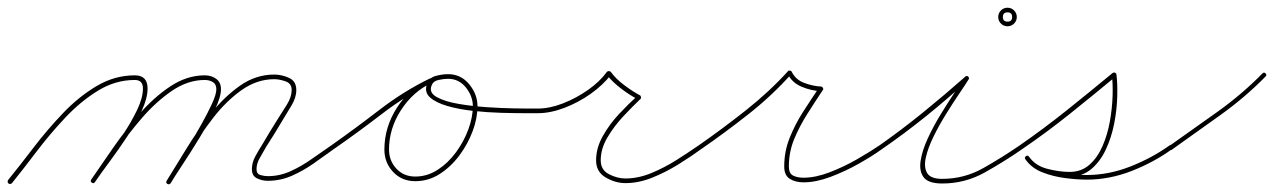

<svg xmlns="http://www.w3.org/2000/svg" viewBox="-20 -458 3298 497"><path d="M2 17Q-2 13 1 8Q31 -29 66.5 -75.5Q102 -122 143 -165Q184 -208 230.5 -235.5Q277 -263 329 -263Q362 -263 362 -229Q362 -204 347 -171.5Q332 -139 309.5 -105Q287 -71 264 -40Q241 -9 226 13Q226 13 226 13Q226 13 226 13Q223 18 218 15Q213 12 216 7Q231 -15 253 -45Q275 -75 297.5 -108.5Q320 -142 335 -173.5Q350 -205 350 -229Q350 -251 329 -251Q279 -251 234 -223.5Q189 -196 149 -153.5Q109 -111 74.5 -65.5Q40 -20 11 16Q7 20 2 17ZM218 15Q213 12 216 7Q240 -28 271.5 -73.5Q303 -119 340.5 -162.5Q378 -206 421 -234.5Q464 -263 510 -263Q527 -263 539.5 -254Q552 -245 552 -227Q552 -207 536 -173.5Q520 -140 497.5 -103Q475 -66 453.5 -33.5Q432 -1 422 15Q419 21 414 17Q409 14 412 9Q419 -2 434 -25.5Q449 -49 467 -78Q485 -107 501.5 -136.5Q518 -166 529 -190Q540 -214 540 -227Q540 -240 531 -245.5Q522 -251 510 -251Q466 -251 424.5 -222.5Q383 -194 346.5 -151.5Q310 -109 279.5 -64.5Q249 -20 226 13Q223 18 218 15ZM422 16Q418 21 413 18Q408 14 412 9Q434 -26 462.5 -73Q491 -120 525.5 -163.5Q560 -207 601 -236Q642 -265 690 -265Q709 -265 728 -256.5Q747 -248 747 -225Q747 -205 734 -184Q721 -163 711 -146Q711 -146 711 -146Q711 -146 711 -146Q711 -146 711 -146Q711 -146 711 -146Q701 -129 690.5 -112Q680 -95 669 -78Q669 -78 669 -78Q669 -78 669 -78Q662 -65 653 -50Q644 -35 644 -20Q644 -8 654 -5Q664 -2 673 -2Q704 -2 732.5 -15Q761 -28 787 -46.5Q813 -65 838 -82Q842 -85 846 -80Q849 -76 844 -72Q819 -54 792 -35Q765 -16 735.5 -3Q706 10 673 10Q658 10 645 3.5Q632 -3 632 -20Q632 -37 641 -53.5Q650 -70 659 -84Q659 -84 659 -84Q659 -84 659 -84Q669 -101 679.5 -118.5Q690 -136 701 -153Q701 -153 701 -153Q701 -153 701 -153Q701 -153 701 -153Q710 -167 722.5 -187Q735 -207 735 -225Q735 -242 719 -247.5Q703 -253 690 -253Q645 -253 605 -224.5Q565 -196 531.5 -152.5Q498 -109 470.5 -63.5Q443 -18 422 16Q422 16 422 16Q422 16 422 16Z M836 -74Q833 -78 838 -82Q899 -125 962 -173.5Q1025 -222 1093 -255Q1093 -255 1093 -255Q1093 -255 1093 -255Q1098 -257 1101 -252Q1103 -247 1098 -244Q1031 -211 968.5 -163Q906 -115 844 -72Q840 -69 836 -74ZM1093 -255Q1098 -257 1101 -252Q1103 -247 1098 -244Q1049 -221 1018 -173Q987 -125 987 -71Q987 -42 1006 -21.5Q1025 -1 1055 -1Q1086 -1 1113 -18.5Q1140 -36 1160.5 -64Q1181 -92 1192.5 -123.5Q1204 -155 1204 -183Q1204 -209 1186 -231.5Q1168 -254 1140 -254Q1129 -254 1115 -251Q1101 -248 1097 -236Q1097 -236 1097 -236Q1097 -236 1097 -236Q1090 -218 1111 -206.5Q1132 -195 1167.5 -189Q1203 -183 1241 -180.5Q1279 -178 1308.5 -177.5Q1338 -177 1346 -177Q1352 -177 1358.5 -177Q1365 -177 1372 -177Q1378 -177 1378 -171Q1378 -165 1372 -165Q1363 -165 1337 -165Q1311 -165 1276 -166Q1241 -167 1204.5 -171Q1168 -175 1138.5 -183.5Q1109 -192 1093.5 -205.5Q1078 -219 1085 -240Q1085 -240 1085 -240Q1085 -240 1085 -240Q1091 -257 1108 -261.5Q1125 -266 1140 -266Q1173 -266 1194.5 -240Q1216 -214 1216 -183Q1216 -152 1203.5 -118.5Q1191 -85 1169 -55.5Q1147 -26 1118 -7.5Q1089 11 1055 11Q1020 11 997.5 -13Q975 -37 975 -71Q975 -129 1008 -180Q1041 -231 1093 -255Q1093 -255 1093 -255Q1093 -255 1093 -255Z M1366 -171Q1366 -177 1372 -177Q1403 -177 1437.5 -190.5Q1472 -204 1502.5 -225.5Q1533 -247 1551 -272Q1553 -274 1556 -274Q1559 -274 1561 -272Q1574 -254 1596 -237.5Q1618 -221 1637 -211Q1639 -210 1639 -207Q1640 -203 1638 -202Q1618 -183 1594 -157.5Q1570 -132 1552.5 -102.5Q1535 -73 1535 -43Q1535 -18 1556.5 -7Q1578 4 1599 4Q1632 4 1666 -10Q1700 -24 1731.5 -44Q1763 -64 1789 -82Q1793 -85 1797 -80Q1800 -76 1795 -72Q1769 -53 1736 -32.5Q1703 -12 1668 2Q1633 16 1599 16Q1573 16 1548 1.5Q1523 -13 1523 -43Q1523 -75 1540.5 -106Q1558 -137 1583 -163.5Q1608 -190 1630 -210Q1632 -212 1633 -206Q1634 -199 1631 -201Q1611 -211 1588 -228.5Q1565 -246 1551 -264Q1550 -266 1556 -266Q1562 -266 1561 -264Q1541 -238 1509.5 -215.5Q1478 -193 1441.5 -179Q1405 -165 1372 -165Q1366 -165 1366 -171Z M1787 -74Q1784 -79 1789 -82Q1848 -123 1909.5 -171.5Q1971 -220 2020 -274Q2021 -276 2025 -275Q2028 -275 2029 -273Q2039 -252 2061.5 -243.5Q2084 -235 2105 -234Q2108 -234 2110 -231Q2112 -227 2110 -225Q2090 -195 2070 -163.5Q2050 -132 2036 -98.5Q2022 -65 2022 -27Q2022 -9 2033 -3.5Q2044 2 2060 2Q2091 2 2127.5 -12Q2164 -26 2198 -45.5Q2232 -65 2257 -82Q2261 -85 2265 -80Q2268 -76 2263 -72Q2238 -54 2202.5 -34Q2167 -14 2129.5 0Q2092 14 2060 14Q2039 14 2024.5 5Q2010 -4 2010 -27Q2010 -66 2024 -101Q2038 -136 2058.5 -168Q2079 -200 2100 -231Q2102 -234 2105 -228Q2108 -222 2105 -222Q2080 -223 2055 -233.5Q2030 -244 2019 -267Q2017 -270 2024 -269Q2030 -268 2028 -266Q1979 -211 1917.5 -162.5Q1856 -114 1795 -72Q1790 -69 1787 -74Z M2263 -72Q2258 -69 2255 -74Q2252 -79 2257 -82Q2314 -122 2370 -167.5Q2426 -213 2478 -259Q2482 -263 2486 -260Q2490 -256 2487 -252Q2479 -239 2463 -215.5Q2447 -192 2429 -163Q2411 -134 2396.5 -104.5Q2382 -75 2376.5 -50Q2371 -25 2380 -10Q2389 5 2419 5Q2476 5 2525.5 -23Q2575 -51 2620 -82Q2620 -82 2620 -82Q2620 -82 2620 -82Q2624 -85 2628 -80Q2631 -76 2626 -72Q2580 -40 2529 -11.5Q2478 17 2419 17Q2383 17 2371 1Q2359 -15 2363 -41.5Q2367 -68 2381.5 -99.5Q2396 -131 2415 -162Q2434 -193 2451 -218.5Q2468 -244 2477 -258Q2480 -263 2485 -258Q2490 -254 2486 -251Q2434 -203 2377.5 -157.5Q2321 -112 2263 -72Q2263 -72 2263 -72Q2263 -72 2263 -72ZM2600 -414Q2600 -426 2588 -426Q2576 -426 2576 -414Q2576 -402 2588 -402Q2600 -402 2600 -414ZM2564 -414Q2564 -424 2571 -431Q2578 -438 2588 -438Q2598 -438 2605 -431Q2612 -424 2612 -414Q2612 -404 2605 -397Q2598 -390 2588 -390Q2578 -390 2571 -397Q2564 -404 2564 -414Z M2626 -72Q2621 -69 2618 -74Q2615 -79 2620 -82Q2682 -125 2742 -173Q2802 -221 2860 -269Q2863 -271 2866 -270Q2870 -268 2870 -265Q2873 -241 2872 -207Q2871 -173 2864 -137.5Q2857 -102 2842.5 -71Q2828 -40 2805 -20.5Q2782 -1 2749 -1Q2719 -1 2686 -10Q2653 -19 2634 -46Q2631 -50 2636 -54Q2640 -57 2644 -52Q2658 -32 2685 -22Q2712 -12 2741.5 -8.5Q2771 -5 2793 -5Q2850 -5 2906 -27Q2962 -49 3008 -82Q3012 -85 3016 -80Q3019 -76 3014 -72Q2967 -38 2909.5 -15.5Q2852 7 2793 7Q2769 7 2737.5 3Q2706 -1 2678 -12Q2650 -23 2634 -46Q2631 -50 2636 -54Q2640 -57 2644 -52Q2660 -29 2691 -21Q2722 -13 2749 -13Q2779 -13 2800 -31.5Q2821 -50 2834 -80Q2847 -110 2853 -144Q2859 -178 2860 -210Q2861 -242 2858 -264Q2858 -267 2864 -264Q2870 -262 2868 -260Q2809 -211 2749 -163Q2689 -115 2626 -72Q2626 -72 2626 -72Q2626 -72 2626 -72Z M3014 -71Q3010 -67 3006 -72Q3003 -77 3008 -81Q3069 -124 3132 -169Q3195 -214 3248 -268Q3252 -272 3256 -268Q3260 -264 3256 -260Q3203 -206 3139.5 -160.5Q3076 -115 3014 -71Q3014 -71 3014 -71Q3014 -71 3014 -71Z"/></svg>

Font: FRB American Cursive Guidelines Arrows Thin
Style: Italic
Weight: 100
Italic angle: -25°
Version: Version 2.0;Modular Font Editor K font №1